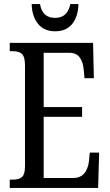

<svg xmlns="http://www.w3.org/2000/svg" viewBox="-20 -925 539 945"><path d="M28 -41H45Q75 -41 89 -54.5Q103 -68 103 -107V-602Q103 -645 88.5 -659Q74 -673 45 -673H28V-714H438L442 -540H396L392 -582Q389 -619 372.5 -642Q356 -665 322 -665H195V-398H384V-350H195V-49H341Q407 -49 418 -132L422 -174H468L463 0H28ZM136 -905H177Q188 -837 251 -837Q313 -837 326 -905H366Q365 -845 336 -808Q307 -771 251 -771Q196 -771 166.5 -808.5Q137 -846 136 -905Z"/></svg>

Font: Noto Serif Cond
Style: Regular
Weight: 400
Width: 3
Designer: Monotype Design Team
Foundry: Monotype Imaging Inc.
Version: Version 1.001